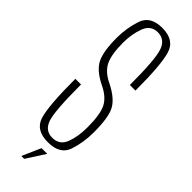

<svg xmlns="http://www.w3.org/2000/svg" viewBox="-274 -683 812 812"><g transform="rotate(45 132.0 -276.5)"><path d="M87.7 125.8 124.8 41.9H158.9L104.9 125.8ZM126 5.5Q53 5.5 35.8 -49.8Q18.5 -105 18.5 -266.5H52.5Q52.5 -106.5 67.8 -63.8Q83 -21 125.5 -21Q169 -21 184.5 -61.5Q200 -102 200 -156.5Q200 -235.5 182.2 -269.8Q164.5 -304 117 -326.5Q57.5 -355.5 38.5 -394Q19.5 -432.5 19.5 -513Q19.5 -570 37.2 -624.5Q55 -679 126.5 -679Q199.5 -679 216.5 -621.2Q233.5 -563.5 233.5 -411H200Q200 -563.5 184.5 -608Q169 -652.5 126.5 -652.5Q84 -652.5 68.5 -610Q53 -567.5 53 -517.5Q53 -446.5 70.5 -411.2Q88 -376 135.5 -354Q195 -324 214.5 -286.8Q234 -249.5 234 -161.5Q234 -101 216.2 -47.8Q198.5 5.5 126 5.5Z"/></g></svg>

Font: Anybody Condensed ExtraLight
Style: Regular
Weight: 200
Width: 3
Designer: Tyler Finck
Foundry: Etcetera Type Company
Version: Version 1.010; ttfautohint (v1.8.3) -l 8 -r 50 -G 200 -x 14 